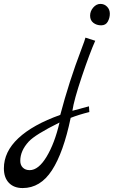

<svg xmlns="http://www.w3.org/2000/svg" viewBox="-140 -686 583 984"><path d="M-120.1 176.8Q-120.1 91.8 -46.1 22.5Q27.8 -46.9 168.9 -97.2Q213.9 -268.1 276.9 -433.1Q295.9 -482.9 297.9 -493.2L348.1 -477.1Q320.3 -415 279.5 -293.9Q238.8 -172.9 231 -118.2L315.9 -141.1Q317.9 -123 317.9 -111.8Q264.6 -98.6 222.2 -82Q185.1 96.2 126 187Q66.9 277.8 -23.9 277.8Q-68.8 277.8 -94.5 251Q-120.1 224.1 -120.1 176.8ZM-36.1 138.2Q-36.1 160.2 -22.9 173.1Q-9.8 186 12.2 186Q57.1 186 98.6 117.4Q140.1 48.8 165 -58.1Q40 3.9 6.8 40Q-36.1 86.9 -36.1 138.2ZM338.4 -569.1Q321.8 -582 321.8 -605.5Q321.8 -628.9 337.9 -647.5Q354 -666 374.5 -666Q395 -666 408.9 -651.6Q422.9 -637.2 422.9 -615.7Q422.9 -594.2 412.4 -575.2Q401.9 -556.2 378.4 -556.2Q355 -556.2 338.4 -569.1Z"/></svg>

Font: Marck Script
Style: Regular
Weight: 400
Designer: Denis Masharov, Marck Fogel
Foundry: Denis Masharov
Version: Version 1.002